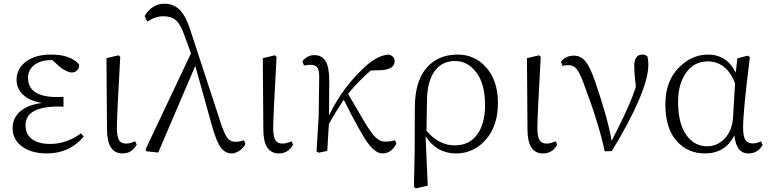

<svg xmlns="http://www.w3.org/2000/svg" viewBox="-20 -823 4201 1047"><path d="M421.9 -95.7 436.5 -78.1Q359.4 13.7 235.4 13.7Q152.3 13.7 100.6 -23.9Q48.8 -61.5 48.8 -124Q48.8 -178.7 89.4 -214.8Q129.9 -251 209 -261.7Q139.6 -273.4 105 -307.1Q70.3 -340.8 70.3 -387.7Q70.3 -447.3 120.6 -486.3Q170.9 -525.4 258.8 -525.4Q365.2 -525.4 411.1 -471.7Q413.1 -453.1 401.4 -440.4Q389.6 -427.7 371.1 -427.7Q347.7 -427.7 308.6 -456.1L265.6 -495.1H256.8Q202.1 -495.1 167.5 -468.8Q132.8 -442.4 132.8 -399.4Q132.8 -293.9 291 -293.9Q317.4 -293.9 326.2 -294.9V-241.2Q316.4 -242.2 301.8 -242.2Q119.1 -242.2 119.1 -140.6Q119.1 -90.8 154.3 -64.5Q189.5 -38.1 253.9 -38.1Q341.8 -38.1 421.9 -95.7Z M648.4 13.7Q563.5 13.7 563.5 -117.2L560.5 -505.9L627 -521.5L635.7 -512.7Q617.2 -184.6 617.2 -123Q618.2 -75.2 629.9 -57.6Q641.6 -40 668 -40Q689.5 -40 716.8 -52.7L725.6 -34.2Q699.2 13.7 648.4 13.7Z M1310.5 -58.6 1318.4 -39.1Q1308.6 -16.6 1286.1 -1.5Q1263.7 13.7 1242.2 13.7Q1210 13.7 1185.5 -16.6Q1161.1 -46.9 1135.7 -137.7L1044.9 -463.9L842.8 8.8L778.3 2L773.4 -7.8L1021.5 -532.2L985.4 -630.9Q964.8 -690.4 939.5 -712.4Q914.1 -734.4 871.1 -734.4Q828.1 -734.4 783.2 -705.1L768.6 -735.4Q808.6 -802.7 877 -802.7Q925.8 -802.7 959 -770Q992.2 -737.3 1015.6 -666L1181.6 -159.2Q1203.1 -93.8 1219.2 -71.8Q1235.4 -49.8 1261.7 -49.8Q1289.1 -49.8 1310.5 -58.6Z M1501 13.7Q1416 13.7 1416 -117.2L1413.1 -505.9L1479.5 -521.5L1488.3 -512.7Q1469.7 -184.6 1469.7 -123Q1470.7 -75.2 1482.4 -57.6Q1494.1 -40 1520.5 -40Q1542 -40 1569.3 -52.7L1578.1 -34.2Q1551.8 13.7 1501 13.7Z M2133.8 -58.6 2141.6 -40Q2114.3 13.7 2065.4 13.7Q2027.3 13.7 1985.8 -43Q1944.3 -99.6 1854.5 -279.3Q1806.6 -207 1773.4 -146.5Q1772.5 -123 1764.6 0L1716.8 9.8L1706.1 2L1717.8 -189.5L1720.7 -405.3Q1720.7 -440.4 1710 -455.1Q1699.2 -469.7 1673.8 -469.7Q1661.1 -469.7 1637.7 -465.8L1628.9 -489.3Q1656.2 -522.5 1693.4 -522.5Q1735.4 -522.5 1755.4 -489.7Q1775.4 -457 1775.4 -383.8Q1775.4 -373 1774.9 -298.8Q1774.4 -224.6 1774.4 -194.3Q1853.5 -358.4 1988.3 -474.6Q2047.9 -522.5 2099.6 -525.4Q2131.8 -517.6 2131.8 -489.3Q2131.8 -445.3 2060.5 -440.4L2002 -438.5Q1938.5 -384.8 1877.9 -311.5Q1892.6 -286.1 1911.6 -253.9Q1930.7 -221.7 1940.9 -203.6Q1951.2 -185.5 1965.3 -162.1Q1979.5 -138.7 1987.8 -126Q1996.1 -113.3 2006.8 -98.6Q2017.6 -84 2025.4 -76.7Q2033.2 -69.3 2043 -62.5Q2052.7 -55.7 2061.5 -53.2Q2070.3 -50.8 2081.1 -50.8Q2115.2 -50.8 2133.8 -58.6Z M2460 -30.3Q2539.1 -30.3 2582 -89.4Q2625 -148.4 2625 -248Q2625 -366.2 2577.6 -428.2Q2530.3 -490.2 2461.9 -490.2Q2389.6 -490.2 2350.1 -435.1Q2310.5 -379.9 2308.6 -281.2Q2306.6 -149.4 2305.7 -110.4Q2372.1 -30.3 2460 -30.3ZM2241.2 2 2242.2 -236.3Q2242.2 -377 2304.7 -451.2Q2367.2 -525.4 2475.6 -525.4Q2570.3 -525.4 2632.8 -453.6Q2695.3 -381.8 2695.3 -261.7Q2695.3 -136.7 2629.4 -61.5Q2563.5 13.7 2466.8 13.7Q2361.3 13.7 2300.8 -80.1L2312.5 189.5L2248 204.1L2237.3 197.3Z M2941.4 13.7Q2856.4 13.7 2856.4 -117.2L2853.5 -505.9L2919.9 -521.5L2928.7 -512.7Q2910.2 -184.6 2910.2 -123Q2911.1 -75.2 2922.9 -57.6Q2934.6 -40 2960.9 -40Q2982.4 -40 3009.8 -52.7L3018.6 -34.2Q2992.2 13.7 2941.4 13.7Z M3047.9 -463.9 3039.1 -486.3Q3064.5 -519.5 3109.4 -519.5Q3147.5 -519.5 3172.9 -488.3Q3198.2 -457 3223.6 -382.8Q3294.9 -176.8 3315.4 -54.7Q3402.3 -224.6 3430.7 -301.8Q3439.5 -325.2 3447.3 -349.6Q3438.5 -429.7 3438.5 -462.9Q3438.5 -525.4 3483.4 -525.4Q3500 -525.4 3510.7 -514.6Q3515.6 -493.2 3515.6 -470.7Q3515.6 -328.1 3316.4 1L3277.3 2Q3263.7 -64.5 3240.7 -140.1Q3217.8 -215.8 3205.6 -250Q3193.4 -284.2 3161.1 -373Q3140.6 -427.7 3123.5 -447.8Q3106.4 -467.8 3079.1 -467.8Q3065.4 -467.8 3047.9 -463.9Z M3977.5 -185.5 3988.3 -368.2Q3967.8 -425.8 3929.2 -457Q3890.6 -488.3 3838.9 -488.3Q3765.6 -488.3 3721.7 -426.8Q3677.7 -365.2 3677.7 -269.5Q3677.7 -150.4 3721.7 -87.9Q3765.6 -25.4 3835.9 -25.4Q3892.6 -25.4 3933.1 -68.8Q3973.6 -112.3 3977.5 -185.5ZM4129.9 -52.7 4138.7 -32.2Q4112.3 13.7 4060.5 13.7Q3995.1 13.7 3984.4 -85Q3935.5 13.7 3823.2 13.7Q3730.5 13.7 3669.4 -54.7Q3608.4 -123 3608.4 -253.9Q3608.4 -378.9 3679.7 -452.1Q3751 -525.4 3840.8 -525.4Q3943.4 -525.4 3992.2 -426.8L4001 -504.9L4057.6 -519.5L4069.3 -511.7Q4032.2 -218.8 4032.2 -127.9Q4032.2 -78.1 4044.9 -59.6Q4057.6 -41 4084 -41Q4108.4 -41 4129.9 -52.7Z"/></svg>

Font: GenYoMin TW TTF Light
Style: Regular
Weight: 300
Version: Version 1.300